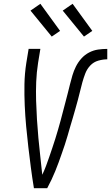

<svg xmlns="http://www.w3.org/2000/svg" viewBox="-20 -993 586 1013"><path d="M159 0Q150 -54 143 -108Q136 -162 129.5 -217Q123 -272 118 -326.5Q113 -381 110.5 -436.5Q108 -492 109 -548.5Q110 -605 119 -662L131 -735H193L181 -662Q173 -611 171 -561Q169 -511 170.5 -461.5Q172 -412 175 -363Q178 -314 182.5 -265.5Q187 -217 192.5 -168.5Q198 -120 203 -71Q214 -94 223 -118Q232 -142 240 -165.5Q248 -189 256 -212.5Q264 -236 271.5 -260Q279 -284 286 -308Q293 -332 299.5 -356Q306 -380 312 -403.5Q318 -427 324.5 -451Q331 -475 337 -499Q343 -523 349 -547Q355 -571 362 -595Q369 -619 380.5 -642Q392 -665 409.5 -684.5Q427 -704 450 -716Q473 -728 497.5 -731.5Q522 -735 546 -735V-680Q523 -680 498.5 -673Q474 -666 456.5 -647.5Q439 -629 430 -605.5Q421 -582 414.5 -558.5Q408 -535 402.5 -511.5Q397 -488 390.5 -464.5Q384 -441 377.5 -417.5Q371 -394 364 -370.5Q357 -347 350 -323.5Q343 -300 336.5 -276.5Q330 -253 322 -229.5Q314 -206 306 -183Q298 -160 289.5 -136.5Q281 -113 271.5 -90Q262 -67 251.5 -44.5Q241 -22 229 0ZM423 -800 311 -937 363 -973 467 -830ZM253 -800 141 -937 193 -973 297 -830Z"/></svg>

Font: Iosevka Curly Light
Style: Italic
Weight: 300
Italic angle: -9°
Monospace: yes
Designer: Belleve Invis
Foundry: Belleve Invis
Version: Version 22.1.2; ttfautohint (v1.8.4)